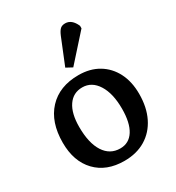

<svg xmlns="http://www.w3.org/2000/svg" viewBox="-193 -926 973 1059"><g transform="rotate(-30 293.0 -396.5)"><path d="M289 14Q175 14 109 -55Q43 -124 43 -243Q43 -374 112.5 -448.5Q182 -523 304 -523Q377 -523 430.5 -491Q484 -459 513.5 -401.5Q543 -344 543 -266Q543 -181 512 -118Q481 -55 424 -20.5Q367 14 289 14ZM303 -57Q359 -57 389.5 -105Q420 -153 420 -243Q420 -340 384 -397Q348 -454 288 -454Q230 -454 197.5 -406.5Q165 -359 165 -273Q165 -170 201.5 -113.5Q238 -57 303 -57ZM301 -574 262 -595 329 -760Q340 -786 351.5 -796.5Q363 -807 383 -807Q425 -807 448 -754V-738Z"/></g></svg>

Font: Literata 12pt Medium
Style: Regular
Weight: 500
Designer: Latin by Veronika Burian and Jose Scaglione. Greek by Irene Vlachou. Cyrillic by Vera Evstafieva.
Foundry: TypeTogether
Version: Version 3.002